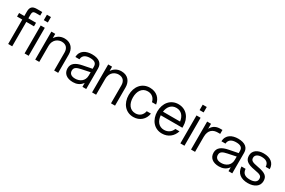

<svg xmlns="http://www.w3.org/2000/svg" viewBox="112 -1900 4583 3092"><g transform="rotate(30 2403.0 -354.0)"><path d="M114 -601V-520H17V-454H114V0H189V-454H332V-520H189V-593C189 -634 204 -654 246 -654H332V-720H233C142 -720 114 -679 114 -601Z M419 0H495V-520H419ZM419 -619H494V-720H419Z M969 -333V0H1044V-341C1044 -439 988 -532 859 -532C779 -532 723 -492 689 -440V-520H617V0H692V-291C692 -434 796 -464 845 -464C928 -464 969 -413 969 -333Z M1495 0H1565V-382C1565 -474 1503 -532 1371 -532C1261 -532 1159 -484 1156 -360H1231C1235 -443 1305 -465 1371 -465C1448 -465 1492 -441 1492 -375V-334L1325 -301C1206 -278 1137 -231 1137 -140C1137 -44 1206 12 1322 12C1387 12 1450 -10 1495 -73ZM1215 -142C1215 -203 1261 -221 1335 -237L1492 -270V-210C1492 -102 1408 -55 1325 -55C1248 -55 1215 -91 1215 -142Z M2026 -333V0H2101V-341C2101 -439 2045 -532 1916 -532C1836 -532 1780 -492 1746 -440V-520H1674V0H1749V-291C1749 -434 1853 -464 1902 -464C1985 -464 2026 -413 2026 -333Z M2445 12C2563 12 2650 -66 2666 -178H2588C2574 -104 2522 -56 2445 -56C2340 -56 2284 -143 2284 -260C2284 -377 2340 -464 2445 -464C2521 -464 2573 -417 2588 -346H2665C2649 -456 2570 -532 2445 -532C2298 -532 2205 -415 2205 -260C2205 -105 2298 12 2445 12Z M2977 12C3091 12 3175 -57 3207 -161H3130C3106 -96 3050 -56 2977 -56C2880 -56 2824 -130 2816 -234H3218V-260C3218 -415 3125 -532 2977 -532C2830 -532 2737 -415 2737 -260C2737 -105 2830 12 2977 12ZM2818 -302C2830 -397 2885 -464 2977 -464C3070 -464 3124 -397 3136 -302Z M3316 0H3392V-520H3316ZM3316 -619H3391V-720H3316Z M3514 0H3589V-279C3590 -411 3665 -453 3753 -453H3795V-526H3756C3692 -526 3628 -506 3586 -428V-520H3514Z M4211 0H4281V-382C4281 -474 4219 -532 4087 -532C3977 -532 3875 -484 3872 -360H3947C3951 -443 4021 -465 4087 -465C4164 -465 4208 -441 4208 -375V-334L4041 -301C3922 -278 3853 -231 3853 -140C3853 -44 3922 12 4038 12C4103 12 4166 -10 4211 -73ZM3931 -142C3931 -203 3977 -221 4051 -237L4208 -270V-210C4208 -102 4124 -55 4041 -55C3964 -55 3931 -91 3931 -142Z M4574 12C4690 12 4780 -42 4780 -143C4780 -227 4739 -271 4587 -297C4473 -317 4445 -335 4445 -387C4445 -439 4496 -467 4560 -467C4637 -467 4691 -440 4695 -360H4770C4768 -469 4691 -532 4560 -532C4449 -532 4370 -475 4370 -386C4370 -304 4410 -254 4567 -228C4686 -209 4704 -187 4704 -138C4704 -83 4653 -54 4574 -54C4486 -54 4437 -87 4430 -170H4354C4360 -47 4448 12 4574 12Z"/></g></svg>

Font: Aspekta 350
Style: Regular
Weight: 350
Designer: Ivo Dolenc
Version: Version 2.000